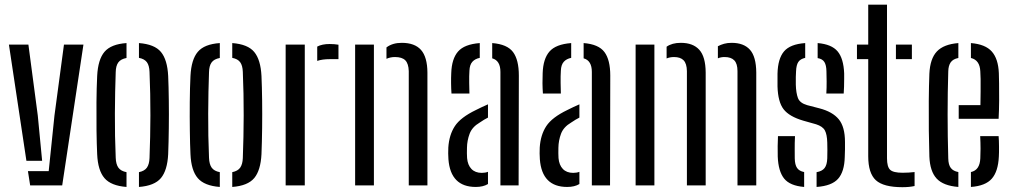

<svg xmlns="http://www.w3.org/2000/svg" viewBox="-20 -790 4316 818"><path d="M18 -600H101L141 -297.5L159.5 -105H92.5ZM99 -61H187.5L212 -297.5L252.5 -600H335.5L245 0H108.5Z M394 -133Q392 -174 391.2 -233.2Q390.5 -292.5 391 -354.5Q391.5 -416.5 394 -466.5Q397.5 -536.5 425.2 -569.2Q453 -602 519 -606.5V-543Q494.5 -538.5 484 -524Q473.5 -509.5 473 -482.5Q470 -402.5 469.5 -306.5Q469 -210.5 473 -118Q474 -90 484.5 -75.5Q495 -61 519 -56.5V6.5Q453 1.5 425 -31.2Q397 -64 394 -133ZM572 6.5V-56.5Q596 -61.5 606 -76Q616 -90.5 617 -116.5Q620.5 -207 620.8 -298.2Q621 -389.5 617 -484Q616 -511 605.8 -525Q595.5 -539 572 -543.5V-606.5Q638.5 -601.5 665.8 -568.5Q693 -535.5 696.5 -466.5Q698.5 -421 699.2 -362.5Q700 -304 699.2 -244Q698.5 -184 696.5 -133Q693 -64 665.5 -31.2Q638 1.5 572 6.5Z M791.5 -133Q789.5 -174 788.8 -233.2Q788 -292.5 788.5 -354.5Q789 -416.5 791.5 -466.5Q795 -536.5 822.8 -569.2Q850.5 -602 916.5 -606.5V-543Q892 -538.5 881.5 -524Q871 -509.5 870.5 -482.5Q867.5 -402.5 867 -306.5Q866.5 -210.5 870.5 -118Q871.5 -90 882 -75.5Q892.5 -61 916.5 -56.5V6.5Q850.5 1.5 822.5 -31.2Q794.5 -64 791.5 -133ZM969.5 6.5V-56.5Q993.5 -61.5 1003.5 -76Q1013.5 -90.5 1014.5 -116.5Q1018 -207 1018.2 -298.2Q1018.5 -389.5 1014.5 -484Q1013.5 -511 1003.2 -525Q993 -539 969.5 -543.5V-606.5Q1036 -601.5 1063.2 -568.5Q1090.5 -535.5 1094 -466.5Q1096 -421 1096.8 -362.5Q1097.5 -304 1096.8 -244Q1096 -184 1094 -133Q1090.5 -64 1063 -31.2Q1035.5 1.5 969.5 6.5Z M1331.5 -530.5V-591.5Q1352 -602.5 1384.5 -602.5Q1404.5 -602.5 1422 -599.5V-538H1385.5Q1353 -538 1331.5 -530.5ZM1197 0V-600H1278.5V0Z M1721.5 0V-487Q1720.5 -519 1706.8 -533Q1693 -547 1662.5 -547Q1643.5 -547 1626.5 -539.5V-588Q1652 -607.5 1691.5 -607.5Q1747 -607.5 1773.8 -577.2Q1800.5 -547 1801 -481V0ZM1493 0V-600H1573V0Z M1903.5 -391.5Q1902 -412.5 1901.8 -435.2Q1901.5 -458 1902.5 -478.5Q1904.5 -539.5 1931.5 -570.5Q1958.5 -601.5 2024 -606.5V-543.5Q2004 -539.5 1992.5 -526.8Q1981 -514 1980 -489Q1978.5 -467 1979 -436.5Q1979.5 -406 1980 -391.5ZM2112 0V-483.5Q2112 -532 2077 -541.5V-606.5Q2141 -601.5 2165.8 -568.2Q2190.5 -535 2190.5 -468L2189.5 0ZM1890.5 -111.5Q1889.5 -124 1889.5 -136.2Q1889.5 -148.5 1890 -161.5Q1893.5 -215.5 1918 -252.8Q1942.5 -290 2008 -321.5Q2019.5 -327.5 2032.5 -333.5Q2045.5 -339.5 2059 -345.5V-289Q2051 -285 2042.2 -279.8Q2033.5 -274.5 2024 -268Q1991.5 -249 1980.8 -220.2Q1970 -191.5 1969.5 -160.5Q1969 -147 1969.2 -136.8Q1969.5 -126.5 1970 -116.5Q1972.5 -87 1988.5 -70.2Q2004.5 -53.5 2032.5 -53.5Q2047.5 -53.5 2059 -58V-6Q2038.5 6.5 2007 6.5Q1899.5 6.5 1890.5 -111.5Z M2293 -391.5Q2291.5 -412.5 2291.2 -435.2Q2291 -458 2292 -478.5Q2294 -539.5 2321 -570.5Q2348 -601.5 2413.5 -606.5V-543.5Q2393.5 -539.5 2382 -526.8Q2370.5 -514 2369.5 -489Q2368 -467 2368.5 -436.5Q2369 -406 2369.5 -391.5ZM2501.5 0V-483.5Q2501.5 -532 2466.5 -541.5V-606.5Q2530.5 -601.5 2555.2 -568.2Q2580 -535 2580 -468L2579 0ZM2280 -111.5Q2279 -124 2279 -136.2Q2279 -148.5 2279.5 -161.5Q2283 -215.5 2307.5 -252.8Q2332 -290 2397.5 -321.5Q2409 -327.5 2422 -333.5Q2435 -339.5 2448.5 -345.5V-289Q2440.5 -285 2431.8 -279.8Q2423 -274.5 2413.5 -268Q2381 -249 2370.2 -220.2Q2359.5 -191.5 2359 -160.5Q2358.5 -147 2358.8 -136.8Q2359 -126.5 2359.5 -116.5Q2362 -87 2378 -70.2Q2394 -53.5 2422 -53.5Q2437 -53.5 2448.5 -58V-6Q2428 6.5 2396.5 6.5Q2289 6.5 2280 -111.5Z M3122 0V-487Q3122 -519 3108.2 -533Q3094.5 -547 3067 -547Q3051 -547 3038.5 -541.5V-593Q3050.5 -599.5 3064.8 -603.5Q3079 -607.5 3097 -607.5Q3149 -607.5 3175.2 -578Q3201.5 -548.5 3202 -481V0ZM2906.5 0V-487Q2906 -519 2892.5 -533Q2879 -547 2851.5 -547Q2834.5 -547 2820 -541V-591Q2843 -607.5 2880.5 -607.5Q2932.5 -607.5 2959.2 -578Q2986 -548.5 2986.5 -481V0ZM2688 0V-600H2768V0Z M3459 6.5V-56.5Q3482.5 -60.5 3493 -74Q3503.5 -87.5 3504.5 -115.5Q3505 -137.5 3505 -150.5Q3505 -163.5 3504.5 -182.5Q3503.5 -217.5 3494.2 -234.5Q3485 -251.5 3457 -260.5L3402 -276Q3342.5 -293.5 3318.5 -324.5Q3294.5 -355.5 3292.5 -421.5Q3292 -452.5 3292.5 -476Q3294 -540 3320.2 -571Q3346.5 -602 3410.5 -606.5V-543.5Q3390 -539 3381.2 -526Q3372.5 -513 3371.5 -486Q3371 -477 3370.5 -462Q3370 -447 3370.5 -429.5Q3371.5 -394 3379.5 -372.5Q3387.5 -351 3419 -342L3471 -328.5Q3527 -314 3553.5 -281.8Q3580 -249.5 3580 -185Q3580 -167 3580 -153.2Q3580 -139.5 3579 -121Q3577.5 -58.5 3550.5 -28.2Q3523.5 2 3459 6.5ZM3500.5 -391.5Q3502 -416 3501.8 -443Q3501.5 -470 3501 -486.5Q3500.5 -512.5 3492.2 -525.8Q3484 -539 3463.5 -542.5V-606.5Q3523 -601.5 3548.5 -571.2Q3574 -541 3576.5 -477Q3576.5 -469.5 3576.5 -453.8Q3576.5 -438 3576 -420.8Q3575.5 -403.5 3574.5 -391.5ZM3293.5 -123Q3293 -146.5 3293.2 -167.2Q3293.5 -188 3294.5 -210H3367Q3365.5 -179 3365.8 -155.8Q3366 -132.5 3366 -115Q3366.5 -88 3375.8 -74.5Q3385 -61 3406 -57V6.5Q3345.5 1.5 3320.8 -29.2Q3296 -60 3293.5 -123Z M3631 -538V-600H3679V-770H3759V-115.5Q3759 -79.5 3772.2 -66.8Q3785.5 -54 3825.5 -54Q3841 -54 3851.5 -54.8Q3862 -55.5 3876.5 -57V2.5Q3854.5 7.5 3824.5 7.5Q3744 7.5 3711.5 -22.2Q3679 -52 3679 -124.5V-538ZM3797 -538V-600H3865V-538Z M3939.5 -123Q3938 -170.5 3937.2 -233.2Q3936.5 -296 3937 -360.2Q3937.5 -424.5 3939.5 -476Q3942.5 -540 3971.5 -570.8Q4000.5 -601.5 4063 -606.5V-543Q4040 -538.5 4030.2 -524.2Q4020.5 -510 4020 -486Q4014.5 -305 4020 -115Q4020.5 -88 4030.8 -74.5Q4041 -61 4063 -57V6.5Q3999 1.5 3970.5 -29.2Q3942 -60 3939.5 -123ZM4064.5 -284V-342H4157Q4157.5 -371 4157.8 -400.5Q4158 -430 4157.8 -453.2Q4157.5 -476.5 4156.5 -486Q4154.5 -534 4116.5 -543V-606.5Q4178 -601.5 4205.5 -570.5Q4233 -539.5 4235.5 -478.5Q4236 -467 4236.5 -434.8Q4237 -402.5 4236.8 -361.8Q4236.5 -321 4234.5 -284ZM4116.5 6.5V-57Q4154.5 -65 4156.5 -115.5Q4157.5 -130.5 4157.5 -156Q4157.5 -181.5 4156 -210H4234.5Q4236 -193 4236.2 -166Q4236.5 -139 4235.5 -123Q4232.5 -59.5 4205.5 -28.8Q4178.5 2 4116.5 6.5Z"/></svg>

Font: Big Shoulders Stencil Text
Style: Regular
Weight: 400
Designer: Patric King
Foundry: XO Type Co
Version: Version 1.000